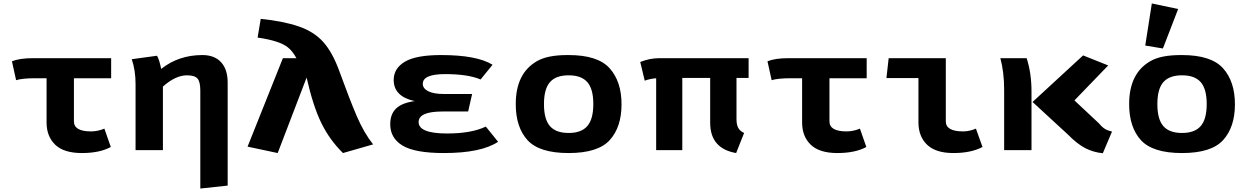

<svg xmlns="http://www.w3.org/2000/svg" viewBox="-20 -867 7214 1109"><path d="M49 -513Q93 -531 171 -531H622V-415H407V-166Q407 -108 506 -108Q544 -108 583 -124L620 -18Q556 17 452.5 17Q349 17 299 -31Q249 -79 249 -160V-415H179Q111 -415 73 -404Z M741 -525 887 -545Q901 -520 911 -469Q1012 -549 1149 -549Q1219 -549 1257 -507.5Q1295 -466 1295 -390V205L1137 222V-344Q1137 -394 1121 -413Q1105 -432 1060 -432Q994 -432 921 -367V0H763V-382Q763 -461 741 -525Z M1410 -20 1614 -531H1692Q1670 -572 1642 -594Q1594 -632 1468 -650L1486 -758Q1616 -745 1705 -714.5Q1794 -684 1847.5 -624Q1901 -564 1940 -456Q2000 -291 2041 -195.5Q2082 -100 2135 -33L1961 17Q1883 -60 1835.5 -157.5Q1788 -255 1751 -419L1584 17Z M2234 -149Q2234 -208 2268 -240.5Q2302 -273 2375 -283Q2254 -310 2254 -405Q2254 -472 2318.5 -510.5Q2383 -549 2528 -549Q2734 -549 2825 -493L2756 -408Q2682 -439 2552 -439Q2422 -439 2422 -383Q2422 -356 2453.5 -340Q2485 -324 2546 -324H2707L2684 -223H2536Q2398 -223 2398 -162Q2398 -96 2562 -96Q2704 -96 2786 -136L2857 -48Q2759 17 2544 17Q2377 17 2305.5 -26Q2234 -69 2234 -149Z M2959 -266Q2959 -444 3082 -514Q3142 -549 3258 -549Q3261 -549 3264 -549Q3433 -549 3501.5 -472.5Q3570 -396 3570 -264.5Q3570 -133 3502 -58Q3434 17 3264.5 17Q3095 17 3027 -57.5Q2959 -132 2959 -266ZM3156.5 -392.5Q3122 -353 3122 -265.5Q3122 -178 3156.5 -138.5Q3191 -99 3264.5 -99Q3338 -99 3372.5 -139Q3407 -179 3407 -266Q3407 -353 3372.5 -392.5Q3338 -432 3264.5 -432Q3191 -432 3156.5 -392.5Z M3678 -509Q3733 -531 3789 -531H4304V-417H4234V-179Q4234 -147 4244 -128.5Q4254 -110 4278 -99L4232 17Q4082 -9 4082 -158V-417H3921V0H3770V-415Q3733 -412 3704 -401Z M4413 -513Q4457 -531 4535 -531H4986V-415H4771V-166Q4771 -108 4870 -108Q4908 -108 4947 -124L4984 -18Q4920 17 4816.5 17Q4713 17 4663 -31Q4613 -79 4613 -160V-415H4543Q4475 -415 4437 -404Z M5100 -416 5113 -531H5443V-166Q5443 -108 5543 -108Q5579 -108 5617 -124L5655 -18Q5589 17 5487 17Q5385 17 5335 -31Q5285 -79 5285 -160V-416Z M5758 -531H5910Q5938 -445 5938 -337V0H5780V-348Q5780 -451 5758 -531ZM5944 -278 6236 -547 6381 -489 6186 -287 6328 -154Q6346 -132 6363 -122Q6380 -112 6403 -107L6350 18Q6296 13 6249 -11Q6202 -35 6145 -93Z M6502 -266Q6502 -444 6625 -514Q6685 -549 6801 -549Q6804 -549 6807 -549Q6976 -549 7044.5 -472.5Q7113 -396 7113 -264.5Q7113 -133 7045 -58Q6977 17 6807.5 17Q6638 17 6570 -57.5Q6502 -132 6502 -266ZM6699.5 -392.5Q6665 -353 6665 -265.5Q6665 -178 6699.5 -138.5Q6734 -99 6807.5 -99Q6881 -99 6915.5 -139Q6950 -179 6950 -266Q6950 -353 6915.5 -392.5Q6881 -432 6807.5 -432Q6734 -432 6699.5 -392.5ZM6595 -604 6633 -847 6785 -815 6697 -587Z"/></svg>

Font: Fix15 Mono
Style: Bold
Weight: 700
Designer: Carrois Corporate & Edenspiekermann AG
Foundry: Carrois Corporate GbR & Edenspiekermann AG
Version: Version 3.206